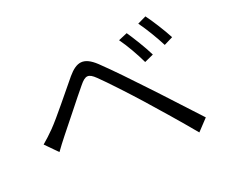

<svg xmlns="http://www.w3.org/2000/svg" viewBox="-114 -902 1228 1045"><g transform="rotate(-20 500.0 -379.0)"><path d="M688 -675 636 -653C668 -609 705 -544 729 -493L782 -517C759 -565 712 -640 688 -675ZM815 -726 765 -702C797 -658 835 -595 861 -544L913 -570C889 -616 841 -692 815 -726ZM56 -260 123 -192C138 -212 159 -242 179 -266C225 -322 311 -433 361 -493C396 -536 415 -539 454 -501C498 -459 591 -359 649 -294C714 -221 803 -119 875 -32L936 -97C859 -179 760 -288 692 -359C634 -421 547 -512 487 -569C420 -632 376 -621 323 -559C262 -486 173 -373 125 -324C99 -298 81 -281 56 -260Z"/></g></svg>

Font: ChiuKong Gothic CL Normal
Style: Regular
Weight: 350
Designer: Ryoko NISHIZUKA 西塚涼子 (kana, bopomofo & ideographs); Paul D. Hunt (Latin, Greek & Cyrillic); Sandoll Communications 산돌커뮤니
Foundry: Adobe
Version: Version 1.300